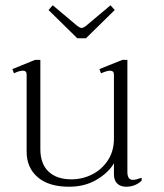

<svg xmlns="http://www.w3.org/2000/svg" viewBox="-20 -698 621 728"><path d="M273 -553 164 -660 180 -678 274 -599Q284 -592 290 -592Q295 -592 305 -599L399 -678L415 -660L306 -553ZM517 -24V-13Q493 10 458 10Q437 10 424.5 -2Q412 -14 412 -37V-79Q392 -44 347 -17Q302 10 242 10Q165 10 123 -26Q81 -62 81 -123V-415Q81 -430 67 -430Q53 -430 33 -420L27 -436L113 -471H133V-133Q133 -77 164 -47.5Q195 -18 251 -18Q292 -18 329 -36.5Q366 -55 389 -90Q412 -125 412 -172V-415Q412 -430 397 -430Q386 -430 363 -420L357 -436L444 -471H463V-46Q463 -16 484 -16Q495 -16 517 -24Z"/></svg>

Font: Taviraj ExtraLight
Style: Regular
Weight: 200
Designer: Katatrad Team
Foundry: CadsonDemak
Version: Version 1.030